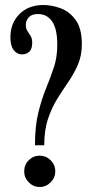

<svg xmlns="http://www.w3.org/2000/svg" viewBox="-20 -731 368 766"><path d="M119.5 -151.5Q119.5 -228 133 -282.2Q146.5 -336.5 164 -379.2Q181.5 -422 195 -462.5Q208.5 -503 208.5 -552Q208.5 -616 188 -645.5Q167.5 -675 131 -675Q106.5 -675 94.8 -662Q83 -649 83 -631.5Q83 -617.5 89.2 -607.8Q95.5 -598 102 -587.5Q108.5 -577 108.5 -561Q108.5 -535.5 97 -524.8Q85.5 -514 67 -514Q48.5 -514 35 -530.8Q21.5 -547.5 21.5 -582Q21.5 -639 57.8 -675Q94 -711 153 -711Q187 -711 222.5 -697.8Q258 -684.5 282.2 -650.8Q306.5 -617 306.5 -555.5Q306.5 -509.5 291.2 -474Q276 -438.5 253.8 -406Q231.5 -373.5 209.2 -338Q187 -302.5 171.8 -257.5Q156.5 -212.5 156.5 -151.5ZM138.5 15Q113 15 94.8 -3.5Q76.5 -22 76.5 -47.5Q76.5 -73.5 94.8 -91.8Q113 -110 138.5 -110Q163.5 -110 182 -91.8Q200.5 -73.5 200.5 -47.5Q200.5 -22 182 -3.5Q163.5 15 138.5 15Z"/></svg>

Font: Imbue 10pt SemiBold
Style: Regular
Weight: 600
Designer: Tyler Finck
Foundry: Etcetera Type Company
Version: Version 1.102; ttfautohint (v1.8.3)